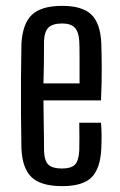

<svg xmlns="http://www.w3.org/2000/svg" viewBox="-20 -627 408 654"><path d="M250 -209H324Q326 -189 326 -165Q326 -141 325 -121Q322 -53 292 -23Q262 7 192 7Q120 7 88 -23Q56 -53 53 -121Q52 -171 51.5 -234.5Q51 -298 51.5 -362Q52 -426 53 -478Q57 -547 89 -577Q121 -607 192 -607Q260 -607 291 -577.5Q322 -548 325 -480Q326 -457 326.5 -403Q327 -349 324 -285H128Q128 -244 129 -203Q130 -162 130 -114Q131 -79 145 -66Q159 -53 191 -53Q222 -53 235 -66Q248 -79 250 -114Q251 -150 250 -209ZM192 -547Q159 -547 145 -533Q131 -519 130 -487Q130 -446 129.5 -411.5Q129 -377 128 -343H251Q251 -393 251 -431Q251 -469 250 -487Q248 -519 234.5 -533Q221 -547 192 -547Z"/></svg>

Font: Big Shoulders Display Medium
Style: Regular
Weight: 500
Designer: Patric King
Foundry: XO Type Co
Version: Version 1.000; ttfautohint (v1.8.2)